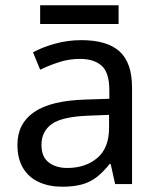

<svg xmlns="http://www.w3.org/2000/svg" viewBox="-20 -697 601 727"><path d="M288 -545Q386 -545 433 -502Q480 -459 480 -365V0H416L399 -76H395Q372 -47 347.5 -27.5Q323 -8 291.5 1Q260 10 215 10Q167 10 128.5 -7Q90 -24 68 -59.5Q46 -95 46 -149Q46 -229 109 -272.5Q172 -316 303 -320L394 -323V-355Q394 -422 365 -448Q336 -474 283 -474Q241 -474 203 -461.5Q165 -449 132 -433L105 -499Q140 -518 188 -531.5Q236 -545 288 -545ZM314 -259Q214 -255 175.5 -227Q137 -199 137 -148Q137 -103 164.5 -82Q192 -61 235 -61Q303 -61 348 -98.5Q393 -136 393 -214V-262ZM429 -677V-606H132V-677Z"/></svg>

Font: Noto Sans Tamil
Style: Regular
Weight: 400
Designer: Jelle Bosma - Monotype Design Team
Foundry: Monotype Imaging Inc.
Version: Version 2.003